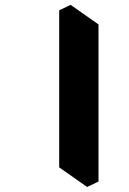

<svg xmlns="http://www.w3.org/2000/svg" viewBox="-20 -698 524 780"><path d="M333.8 61.5 220.5 -18V-656.2L267 -678.2L380.2 -598.8V39.5Z"/></svg>

Font: Eczar
Style: Regular
Weight: 400
Designer: Vaibhav Singh
Foundry: Rosetta Type Foundry
Version: Version 2.000